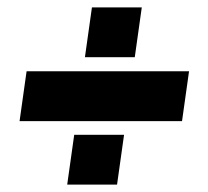

<svg xmlns="http://www.w3.org/2000/svg" viewBox="-20 -536 564 520"><path d="M33 -208 52 -343H492L473 -208ZM162 -36 181 -171H316L297 -36ZM210 -381 229 -516H364L345 -381Z"/></svg>

Font: Mohave Light
Style: Bold Italic
Weight: 700
Italic angle: -8°
Version: Version 2.003